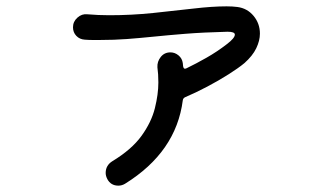

<svg xmlns="http://www.w3.org/2000/svg" viewBox="-20 -570 1040 605"><path d="M728 -548Q759 -544 779 -520Q799 -496 799 -464Q799 -442 787.5 -418Q776 -394 750 -371Q732 -356 700.5 -336Q669 -316 633 -297Q597 -278 564 -264Q557 -261 556 -254Q535 -91 374 9Q364 15 353 15Q329 15 318 -6Q313 -16 313 -25Q313 -49 334 -62Q395 -99 426 -142Q457 -185 468 -229Q479 -273 479 -310Q479 -337 476 -358Q475 -376 486.5 -390.5Q498 -405 517 -405Q531 -405 542.5 -395.5Q554 -386 556 -371Q556 -369 556.5 -366Q557 -363 557 -361Q559 -350 568 -355Q597 -369 630.5 -388Q664 -407 695 -431Q720 -450 720 -461Q720 -470 697 -470Q620 -468 564 -463.5Q508 -459 464 -454.5Q420 -450 380 -447Q340 -444 294 -444Q283 -444 271.5 -444Q260 -444 247 -445Q231 -446 220.5 -457Q210 -468 210 -484Q210 -502 224 -514.5Q238 -527 255 -525Q290 -522 324 -522Q394 -522 462 -529Q530 -536 589.5 -543Q649 -550 694 -550Q703 -550 712 -549.5Q721 -549 728 -548Z"/></svg>

Font: Kiwi Maru Medium
Style: Regular
Weight: 500
Designer: Hiroki-Chan
Version: Version 1.100